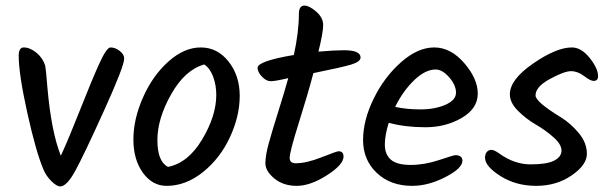

<svg xmlns="http://www.w3.org/2000/svg" viewBox="-20 -681 2178 688"><path d="M376 -511Q393 -511 409 -498.5Q425 -486 425 -471Q425 -444 352.5 -284Q280 -124 249.5 -68.5Q219 -13 196 -13Q183 -13 164 -32Q145 -51 136 -73Q109 -136 78 -276Q47 -416 47 -481Q47 -511 65 -511Q87 -511 110 -492.5Q133 -474 142 -446Q145 -430 150 -366Q164 -208 198 -123Q225 -181 267 -287.5Q309 -394 335.5 -452.5Q362 -511 376 -511Z M755 -341Q755 -375 744 -405.5Q733 -436 712 -450Q643 -431 593.5 -343.5Q544 -256 544 -179Q544 -102 582 -83Q654 -97 704.5 -181.5Q755 -266 755 -341ZM577 -15Q526 -15 492 -62Q458 -109 458 -181.5Q458 -254 492.5 -332Q527 -410 583.5 -460.5Q640 -511 699.5 -511Q759 -511 799 -460.5Q839 -410 839 -337.5Q839 -265 804 -189.5Q769 -114 707.5 -64.5Q646 -15 577 -15Z M1018 -115Q1018 -96 1040 -96Q1078 -96 1132.5 -117.5Q1187 -139 1193 -139Q1211 -139 1211 -120Q1211 -91 1151.5 -53Q1092 -15 1043.5 -15Q995 -15 963 -41.5Q931 -68 931 -96Q931 -124 943 -167.5Q955 -211 977.5 -282.5Q1000 -354 1013 -401Q966 -390 950 -390Q934 -390 918.5 -406.5Q903 -423 903 -438Q903 -462 1033 -484Q1051 -567 1051 -631Q1051 -661 1071 -661Q1088 -661 1113 -639.5Q1138 -618 1138 -591Q1138 -564 1121 -496Q1178 -501 1212 -501Q1272 -501 1272 -475Q1272 -460 1239.5 -450Q1207 -440 1103 -419Q1082 -340 1050 -238.5Q1018 -137 1018 -115Z M1373 -241Q1359 -197 1359 -162.5Q1359 -128 1380.5 -109Q1402 -90 1451.5 -90Q1501 -90 1553.5 -107.5Q1606 -125 1611 -125Q1637 -125 1637 -105Q1637 -78 1576 -46.5Q1515 -15 1457 -15Q1379 -15 1330 -61.5Q1281 -108 1281 -179Q1281 -250 1319 -327.5Q1357 -405 1417 -458Q1477 -511 1536 -511Q1595 -511 1643.5 -455Q1692 -399 1692 -345.5Q1692 -292 1634.5 -258.5Q1577 -225 1504.5 -225Q1432 -225 1373 -241ZM1541 -432Q1504 -432 1464 -393.5Q1424 -355 1396 -298Q1436 -289 1487 -289Q1538 -289 1576 -305.5Q1614 -322 1614 -349Q1614 -376 1589.5 -404Q1565 -432 1541 -432Z M2029 -511Q2063 -511 2093 -473.5Q2123 -436 2123 -408Q2123 -391 2107 -391Q2096 -391 2073 -408.5Q2050 -426 2026 -426Q2002 -426 1950.5 -398Q1899 -370 1899 -339Q1899 -316 1991 -260Q2026 -238 2054.5 -203.5Q2083 -169 2083 -129.5Q2083 -90 2028.5 -52.5Q1974 -15 1901.5 -15Q1829 -15 1773.5 -50Q1718 -85 1718 -116Q1718 -129 1724.5 -136.5Q1731 -144 1741 -144Q1751 -144 1769 -131Q1823 -92 1881.5 -92Q1940 -92 1966 -105.5Q1992 -119 1992 -141.5Q1992 -164 1963 -189.5Q1934 -215 1899.5 -235Q1865 -255 1836 -284Q1807 -313 1807 -343Q1807 -396 1890.5 -453.5Q1974 -511 2029 -511Z"/></svg>

Font: Kalam
Style: Regular
Weight: 400
Designer: Lipi Raval (Devanagari and Latin), Jonny Pinhorn (Latin)
Foundry: Indian Type Foundry
Version: Version 2.001;PS 1.0;hotconv 1.0.79;makeotf.lib2.5.61930; tt